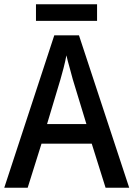

<svg xmlns="http://www.w3.org/2000/svg" viewBox="-20 -882 627 902"><path d="M476 0 411 -207H175L110 0H0L235 -716H351L587 0ZM322 -509Q317 -530 307 -564.5Q297 -599 292 -622Q287 -595 278.5 -562Q270 -529 264 -509L201 -299H386ZM436 -862V-784H149V-862Z"/></svg>

Font: Noto Sans Tamil SemiCondensed Medium
Style: Regular
Weight: 500
Width: 4
Designer: Jelle Bosma - Monotype Design Team
Foundry: Monotype Imaging Inc.
Version: Version 2.004; ttfautohint (v1.8.4.7-5d5b)